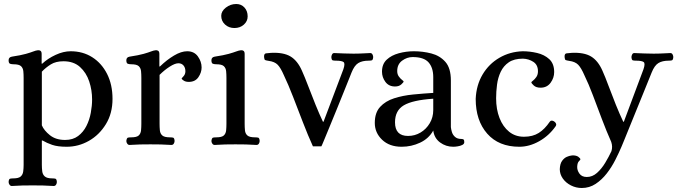

<svg xmlns="http://www.w3.org/2000/svg" viewBox="-20 -721 3383 959"><path d="M39 208Q32 208 27.5 201.5Q23 195 23 188Q24 173 30.5 171.5Q37 170 46 170Q73 170 83.5 160.5Q94 151 96 135Q98 119 98 102V-332Q98 -350 96.5 -365.5Q95 -381 85 -390.5Q75 -400 47 -400Q38 -400 30.5 -402.5Q23 -405 23 -420Q23 -435 39 -438Q85 -445 109.5 -452Q134 -459 146.5 -464Q159 -469 169 -470Q177 -471 182.5 -467Q188 -463 188 -451V-403H191Q219 -429 258 -447Q297 -465 333 -465Q394 -465 441 -435Q488 -405 515 -351.5Q542 -298 542 -227Q542 -155 509 -101Q476 -47 424 -17.5Q372 12 313 12Q268 12 240.5 2.5Q213 -7 193 -19H189V102Q189 119 191 135Q193 151 204 160.5Q215 170 241 170Q250 170 256.5 171.5Q263 173 264 188Q264 195 260 201.5Q256 208 248 208Q219 206 194.5 205.5Q170 205 143 205Q116 205 92 205.5Q68 206 39 208ZM305 -22Q344 -22 370 -41.5Q396 -61 411.5 -91.5Q427 -122 433.5 -157.5Q440 -193 440 -224Q440 -271 425.5 -314.5Q411 -358 379.5 -386.5Q348 -415 297 -415Q259 -415 234 -399.5Q209 -384 189 -363V-95Q200 -69 229.5 -45.5Q259 -22 305 -22Z M627 3Q620 3 615.5 -3.5Q611 -10 611 -17Q613 -32 619 -33.5Q625 -35 635 -35Q663 -35 673 -44.5Q683 -54 684.5 -70Q686 -86 686 -103V-332Q686 -350 684.5 -365.5Q683 -381 673 -390.5Q663 -400 635 -400Q626 -400 618.5 -402.5Q611 -405 611 -420Q611 -435 627 -438Q673 -445 697.5 -452Q722 -459 734.5 -464Q747 -469 757 -470Q765 -471 770.5 -467Q776 -463 776 -451V-389H779Q813 -422 849 -443.5Q885 -465 915 -465Q950 -465 968.5 -439Q987 -413 987 -384Q987 -359 971 -335.5Q955 -312 923 -312Q907 -312 897.5 -318.5Q888 -325 887 -328Q887 -330 896.5 -340Q906 -350 906 -365Q906 -383 896.5 -394Q887 -405 871 -405Q854 -405 827.5 -388Q801 -371 777 -347V-103Q777 -86 778.5 -70Q780 -54 790.5 -44.5Q801 -35 829 -35Q838 -35 844.5 -33.5Q851 -32 852 -17Q852 -10 848 -3.5Q844 3 836 3Q807 1 782.5 0.5Q758 0 731 0Q704 0 680 0.5Q656 1 627 3Z M1052 3Q1045 3 1040.5 -3.5Q1036 -10 1036 -17Q1038 -32 1044 -33.5Q1050 -35 1060 -35Q1088 -35 1098 -44.5Q1108 -54 1109.5 -70Q1111 -86 1111 -103V-332Q1111 -350 1109.5 -365.5Q1108 -381 1098 -390.5Q1088 -400 1060 -400Q1051 -400 1043.5 -402.5Q1036 -405 1036 -420Q1036 -435 1052 -438Q1098 -445 1122.5 -452Q1147 -459 1160 -464Q1173 -469 1183 -470Q1191 -471 1196.5 -467Q1202 -463 1202 -451V-103Q1202 -86 1203.5 -70Q1205 -54 1215.5 -44.5Q1226 -35 1254 -35Q1263 -35 1269.5 -33.5Q1276 -32 1277 -17Q1277 -10 1273 -3.5Q1269 3 1261 3Q1232 1 1207.5 0.5Q1183 0 1156 0Q1129 0 1105 0.5Q1081 1 1052 3ZM1151 -581Q1123 -581 1104 -598.5Q1085 -616 1085 -642Q1085 -665 1108 -683Q1131 -701 1160 -701Q1185 -701 1201 -683.5Q1217 -666 1217 -639Q1217 -615 1198 -598Q1179 -581 1151 -581Z M1543 10Q1518 -45 1493 -110Q1468 -175 1444 -237Q1420 -299 1398 -345Q1382 -382 1367 -397.5Q1352 -413 1322 -417Q1309 -419 1304.5 -421Q1300 -423 1299 -436Q1298 -453 1308.5 -454.5Q1319 -456 1334 -457Q1396 -460 1431 -439Q1466 -418 1488 -368Q1502 -337 1519.5 -291Q1537 -245 1556 -198Q1575 -151 1593 -113H1596L1695 -375Q1705 -404 1696 -411Q1687 -418 1657 -418Q1648 -418 1642 -419.5Q1636 -421 1635 -436Q1635 -442 1638.5 -449Q1642 -456 1649 -456Q1678 -455 1699 -454Q1720 -453 1746 -453Q1764 -453 1775 -453.5Q1786 -454 1798 -454.5Q1810 -455 1829 -456Q1837 -456 1840.5 -449Q1844 -442 1844 -436Q1843 -421 1836.5 -419.5Q1830 -418 1822 -418Q1789 -418 1769.5 -406Q1750 -394 1736 -359Q1736 -359 1725.5 -332.5Q1715 -306 1698 -264Q1681 -222 1662 -175Q1643 -128 1625.5 -86Q1608 -44 1597 -17Q1586 10 1585 10Z M1986 12Q1925 12 1888.5 -23Q1852 -58 1852 -107Q1852 -158 1878.5 -187Q1905 -216 1948.5 -230Q1992 -244 2043.5 -249Q2095 -254 2144 -257V-336Q2144 -383 2120.5 -409.5Q2097 -436 2041 -436Q2013 -436 1988.5 -418Q1964 -400 1964 -366Q1964 -350 1972 -339Q1980 -328 1988 -322Q1996 -316 1996 -314Q1996 -310 1984.5 -299.5Q1973 -289 1953 -289Q1922 -289 1905 -312Q1888 -335 1888 -363Q1888 -401 1911.5 -423Q1935 -445 1972 -455Q2009 -465 2047 -465Q2092 -465 2134.5 -454Q2177 -443 2204.5 -412Q2232 -381 2232 -319V-86Q2233 -76 2237 -62Q2241 -48 2252.5 -37.5Q2264 -27 2284 -27Q2291 -27 2295 -24.5Q2299 -22 2299 -11Q2299 -2 2289 3Q2279 8 2266 10Q2253 12 2244 12Q2207 12 2178 -9.5Q2149 -31 2144 -69Q2122 -29 2078.5 -8.5Q2035 12 1986 12ZM2018 -42Q2052 -42 2080.5 -59Q2109 -76 2126.5 -105.5Q2144 -135 2144 -171V-228Q2041 -221 1997 -195Q1953 -169 1953 -110Q1953 -42 2018 -42Z M2574 12Q2471 12 2413.5 -53.5Q2356 -119 2356 -227Q2359 -296 2390.5 -349Q2422 -402 2474.5 -432.5Q2527 -463 2591 -465Q2626 -465 2662.5 -456.5Q2699 -448 2723.5 -425.5Q2748 -403 2748 -361Q2748 -332 2730 -307.5Q2712 -283 2680 -283Q2658 -283 2646 -294Q2634 -305 2634 -310Q2634 -312 2642.5 -318.5Q2651 -325 2659 -336.5Q2667 -348 2667 -365Q2667 -397 2644 -412Q2621 -427 2592 -428Q2548 -428 2521.5 -410Q2495 -392 2481 -362.5Q2467 -333 2462.5 -298Q2458 -263 2458 -230Q2458 -175 2475 -131.5Q2492 -88 2523 -63Q2554 -38 2597 -38Q2641 -38 2671 -57Q2701 -76 2726 -113Q2733 -123 2747 -115Q2754 -111 2757 -104Q2760 -97 2755 -90Q2722 -43 2673 -15.5Q2624 12 2574 12Z M2886 218Q2857 218 2831.5 205Q2806 192 2791 170.5Q2776 149 2776 124Q2777 97 2787.5 82.5Q2798 68 2811 62.5Q2824 57 2833 56Q2842 55 2840 55Q2859 55 2869 62.5Q2879 70 2879 75Q2879 77 2871.5 84.5Q2864 92 2863 111Q2862 129 2874 146Q2886 163 2911 163Q2939 163 2962 142.5Q2985 122 3003 92Q3021 62 3034 34Q3041 12 3033 -12Q3009 -66 2986 -127Q2963 -188 2941.5 -245Q2920 -302 2899 -345Q2883 -382 2868 -397.5Q2853 -413 2823 -417Q2810 -419 2805.5 -421Q2801 -423 2800 -436Q2799 -453 2809.5 -454.5Q2820 -456 2835 -457Q2897 -460 2932 -439Q2967 -418 2989 -368Q3003 -337 3020 -291Q3037 -245 3056 -198Q3075 -151 3093 -113H3096L3194 -375Q3204 -404 3195 -411Q3186 -418 3156 -418Q3147 -418 3141 -419.5Q3135 -421 3134 -436Q3134 -442 3137.5 -449Q3141 -456 3148 -456Q3177 -455 3198 -454Q3219 -453 3245 -453Q3263 -453 3274 -453.5Q3285 -454 3297 -454.5Q3309 -455 3328 -456Q3336 -456 3339.5 -449Q3343 -442 3343 -436Q3342 -421 3335.5 -419.5Q3329 -418 3321 -418Q3288 -418 3268.5 -406Q3249 -394 3235 -359Q3235 -359 3224.5 -333Q3214 -307 3197 -265Q3180 -223 3161 -176.5Q3142 -130 3125 -88Q3108 -46 3097 -19Q3086 8 3085 10Q3072 41 3053.5 77.5Q3035 114 3010.5 145.5Q2986 177 2955 197.5Q2924 218 2886 218Z"/></svg>

Font: Alice
Style: Regular
Weight: 400
Designer: Ksenia Yerulevich
Foundry: Cyreal (http://www.cyreal.org/)
Version: Version 2.003; ttfautohint (v1.8.3)